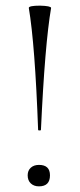

<svg xmlns="http://www.w3.org/2000/svg" viewBox="-20 -649 283 680"><path d="M82 -621Q82 -629 122 -629Q160 -628 161 -621Q139 -493 125 -189Q125 -187 120 -187Q115 -187 115 -189Q104 -491 82 -621ZM118 11Q100 11 89 0.5Q78 -10 78 -28Q78 -45 89 -55Q100 -65 118 -65Q157 -65 157 -28Q157 11 118 11Z"/></svg>

Font: Cormorant Upright Light
Style: Regular
Weight: 300
Designer: Christian Thalmann (Catharsis Fonts)
Foundry: Catharsis Fonts
Version: Version 3.302;PS 003.302;hotconv 1.0.88;makeotf.lib2.5.64775